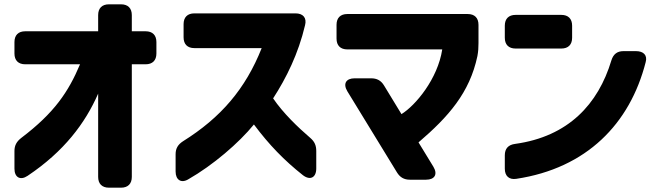

<svg xmlns="http://www.w3.org/2000/svg" viewBox="-20 -770 3069 890"><path d="M485 100H541C573 100 591 82 591 50V-472H655C687 -472 705 -490 705 -522V-575C705 -607 687 -625 655 -625H591V-700C591 -732 573 -750 541 -750H485C453 -750 435 -732 435 -700V-625H97C65 -625 47 -607 47 -575V-522C47 -490 65 -472 97 -472H351C297 -344 232 -247 79 -131C57 -114 47 -96 47 -70V12C47 52 74 68 108 45C277 -68 375 -199 435 -336V50C435 82 453 100 485 100Z M853 61C967 -4 1088 -108 1157 -193C1228 -98 1297 -27 1384 42C1418 68 1446 53 1446 11V-70C1446 -96 1438 -114 1418 -131C1361 -180 1293 -245 1246 -314C1307 -408 1363 -521 1394 -653C1403 -687 1385 -708 1350 -708H881C849 -708 831 -690 831 -658V-597C831 -565 849 -547 881 -547H1193C1118 -358 1004 -225 828 -115C805 -100 794 -82 794 -55V25C794 64 820 81 853 61Z M1880 63H1955C1995 63 2010 38 1989 3L1920 -110C2059 -229 2157 -340 2193 -510C2197 -532 2198 -548 2198 -570V-655C2198 -687 2180 -705 2148 -705H1590C1558 -705 1540 -687 1540 -655V-591C1540 -559 1558 -541 1590 -541H2030C2009 -404 1906 -281 1841 -241L1760 -374C1746 -397 1727 -407 1700 -407H1624C1584 -407 1569 -382 1590 -347L1820 29C1834 52 1853 63 1880 63Z M2370 -545H2582C2614 -545 2632 -563 2632 -595V-651C2632 -683 2614 -701 2582 -701H2370C2338 -701 2320 -683 2320 -651V-595C2320 -563 2338 -545 2370 -545ZM2320 12C2320 46 2340 64 2373 59C2699 10 2900 -196 2973 -482C2982 -514 2963 -533 2928 -533H2870C2841 -533 2823 -519 2814 -490C2753 -287 2614 -137 2368 -103C2336 -99 2320 -81 2320 -50Z"/></svg>

Font: コーポレート・ロゴ（ラウンド）ver3 Bold
Style: Regular
Weight: 700
Designer: [KANA_main] LOGOTYPE.JP [Source Han Sans] Ryoko NISHIZUKA 西塚涼子 (kana, bopomofo & ideographs); Paul D. Hunt (Latin, Greek
Version: Version 12.001;FEAKit 1.0